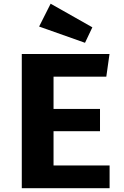

<svg xmlns="http://www.w3.org/2000/svg" viewBox="-20 -997 655 1017"><path d="M263.6 -590.8V-420H509.7V-302.1H263.6V-120.5H560.5V0H95.4V-710.8H560L543.1 -590.8ZM248.2 -977.4 469.2 -852.3 430.3 -770.3 187.2 -856.4Z"/></svg>

Font: FiraCode Nerd Font
Style: Bold
Weight: 700
Designer: Carrois Corporate, Edenspiekermann AG, Nikita Prokopov
Foundry: Carrois Corporate, Edenspiekermann AG, Nikita Prokopov
Version: Version 6.002;Nerd Fonts 2.1.0